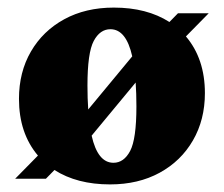

<svg xmlns="http://www.w3.org/2000/svg" viewBox="-20 -471 590 506"><path d="M20 0 80 -61Q30 -120 30 -210.5Q30 -281 61.5 -335.2Q93 -389.5 149.2 -420.2Q205.5 -451 280 -451Q367 -451 426.5 -413L449 -436H530L470 -375Q520 -316 520 -225.5Q520 -155.5 488.5 -101Q457 -46.5 400.8 -15.8Q344.5 15 270 15Q183 15 123.5 -23L101 0ZM210.5 -245.5Q210.5 -211 212.5 -182.5L328.5 -322.5Q312.5 -394 271 -394Q243.5 -394 227 -363Q210.5 -332 210.5 -245.5ZM279 -42Q306.5 -42 323 -73.2Q339.5 -104.5 339.5 -190.5Q339.5 -225 337.5 -253.5L221.5 -113.5Q237.5 -42 279 -42Z"/></svg>

Font: Newsreader 16pt ExtraBold
Style: Regular
Weight: 800
Designer: Hugues Gentile
Foundry: Production Type
Version: Version 1.003; ttfautohint (v1.8.3)